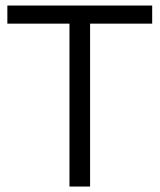

<svg xmlns="http://www.w3.org/2000/svg" viewBox="-20 -684 585 704"><path d="M7 -597.3H234.7V0H310.3V-597.3H538V-663.7H7Z"/></svg>

Font: Diatome Awesome Regular
Style: Regular
Weight: 400
Designer: 15.100.17
Foundry: 15.100.17
Version: Version 1.008;Fontself Maker 3.5.8